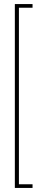

<svg xmlns="http://www.w3.org/2000/svg" viewBox="-20 -816 214 944"><path d="M53 108V-796H140V-778H73V90H140V108Z"/></svg>

Font: DM Sans 36pt Thin
Style: Regular
Weight: 250
Designer: Colophon Foundry, Jonny Pinhorn
Foundry: Colophon Foundry
Version: Version 4.004;gftools[0.9.30]